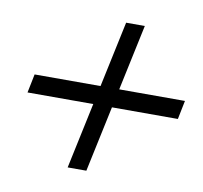

<svg xmlns="http://www.w3.org/2000/svg" viewBox="-67 -749 738 698"><g transform="rotate(10 302.0 -400.5)"><path d="M35 -366 49 -435H604L590 -366ZM226 -123 344 -678H413L295 -123Z"/></g></svg>

Font: Victor Mono
Style: Italic
Weight: 400
Italic angle: -12°
Monospace: yes
Designer: Rune Bjørnerås
Version: Version 1.561;gftools[0.9.30]